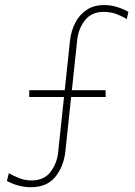

<svg xmlns="http://www.w3.org/2000/svg" viewBox="-20 -746 545 773"><path d="M103.5 7.8Q81.1 7.8 56.6 1.7Q32.2 -4.4 7.8 -17.6L15.6 -48.8Q29.8 -40 54.7 -29.8Q79.6 -19.5 106.4 -19.5Q157.7 -19.5 183.3 -53.7Q209 -87.9 213.9 -130.9L261.7 -581.1Q266.1 -621.6 283 -654.3Q299.8 -687 328.9 -706.3Q357.9 -725.6 399.4 -725.6Q425.3 -725.6 449.2 -718.5Q473.1 -711.4 497.1 -698.2L490.2 -668.9Q478 -677.7 452.4 -688Q426.8 -698.2 397.5 -698.2Q348.6 -698.2 322.3 -664.6Q295.9 -630.9 291 -586.9L243.2 -136.7Q236.8 -76.7 203.1 -34.4Q169.4 7.8 103.5 7.8ZM97.7 -355.5V-382.8H405.3V-355.5Z"/></svg>

Font: Reddit Sans ExtraLight
Style: Regular
Weight: 250
Designer: Stephen Hutchings
Foundry: Reddit
Version: Version 1.014